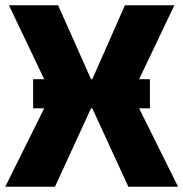

<svg xmlns="http://www.w3.org/2000/svg" viewBox="-26 -710 697 730"><path d="M462 0H651L503 -298H544V-409H503L637 -690H449L325 -409H320L195 -690H8L142 -409H100V-298H142L-6 0H183L320 -298H325Z"/></svg>

Font: Exo 2 Extra Bold
Style: Regular
Weight: 800
Designer: Natanael Gama
Version: Version 1.001;PS 001.001;hotconv 1.0.88;makeotf.lib2.5.64775